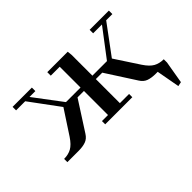

<svg xmlns="http://www.w3.org/2000/svg" viewBox="-105 -691 1083 1083"><g transform="rotate(-45 436.5 -150.0)"><path d="M58.1 0V-25.9Q91.8 -25.9 117.2 -39.8Q142.6 -53.7 168 -91.8L262.2 -235.8L132.8 -411.1H60.1V-439H213.9V-411.1H167L292 -245.1H408.2V-411.1H336.9V-439H500L502.9 -411.1V-245.1H619.1L745.1 -411.1H674.8V-439H828.1V-411.1H778.8L648.9 -235.8L743.2 -91.8Q768.6 -53.7 793.9 -39.8Q819.3 -25.9 853 -25.9V0L830.1 133.8L804.2 139.2L778.8 0H763.2Q730 0 706.5 -8.3Q683.1 -16.6 668 -41L554.2 -217.8H502.9V-25.9H576.2V0H359.9V-25.9H408.2V-217.8H356.9L243.2 -41Q228 -16.6 204.6 -8.3Q181.2 0 147.9 0Z"/></g></svg>

Font: Dehuti Alt
Style: Bold
Weight: 700
Version: Version 1.2